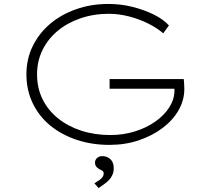

<svg xmlns="http://www.w3.org/2000/svg" viewBox="-20 -725 1055 974"><path d="M535 10Q445 10 368 -16Q291 -42 234.5 -88.5Q178 -135 146 -201.5Q114 -268 114 -348Q114 -425 145.5 -490Q177 -555 233 -603Q289 -651 365.5 -678Q442 -705 530 -705Q593 -705 652.5 -690Q712 -675 760.5 -651Q809 -627 837 -596L808 -556Q777 -583 732 -605.5Q687 -628 635 -641.5Q583 -655 532 -655Q455 -655 388 -632Q321 -609 272 -568Q223 -527 195.5 -471Q168 -415 168 -348Q168 -278 196 -221.5Q224 -165 274.5 -124.5Q325 -84 392.5 -62Q460 -40 539 -40Q606 -40 665 -58.5Q724 -77 769 -109Q814 -141 839.5 -181.5Q865 -222 865 -266L864 -306L885 -275H536V-324H912Q913 -320 913.5 -310Q914 -300 914.5 -290Q915 -280 915 -273Q915 -217 886 -166Q857 -115 804.5 -75.5Q752 -36 683.5 -13Q615 10 535 10ZM480 229 459 205Q475 195 485.5 187.5Q496 180 501 172Q506 164 506 156Q506 145 499 141Q492 137 484 133Q476 129 469 121Q462 113 462 100Q462 85 473 76Q484 67 498 67Q524 67 540.5 83Q557 99 557 128Q557 146 551 160.5Q545 175 534.5 186.5Q524 198 510 208Q496 218 480 229Z"/></svg>

Font: Lexend Tera ExtraLight
Style: Regular
Weight: 250
Designer: Bonnie Shaver-Troup, Thomas Jockin
Foundry: Lexend
Version: Version 1.007